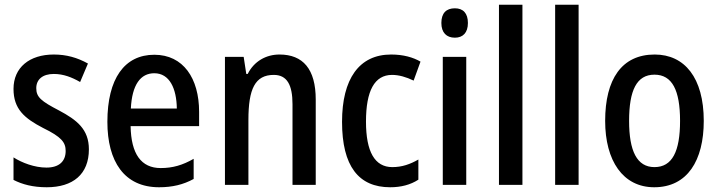

<svg xmlns="http://www.w3.org/2000/svg" viewBox="-20 -780 3032 810"><path d="M355 -150C355 -235 304 -274 229 -314C154 -353 133 -370 133 -408C133 -445 160 -468 207 -468C248 -468 283 -454 318 -434L351 -512C306 -537 260 -550 207 -550C104 -550 37 -495 37 -405C37 -320 83 -281 162 -240C240 -202 257 -179 257 -143C257 -100 230 -73 176 -73C126 -73 73 -93 37 -116V-21C74 -2 119 10 177 10C288 10 355 -45 355 -150Z M631 -549C505 -549 433 -448 433 -266C433 -99 504 10 651 10C707 10 753 -1 797 -25V-110C750 -83 708 -71 658 -71C576 -71 533 -130 531 -248H820V-308C820 -450 753 -549 631 -549ZM631 -471C695 -471 725 -407 726 -322H532C537 -423 573 -471 631 -471Z M1159 -550C1103 -550 1052 -522 1025 -468H1019L1008 -540H929V0H1028V-274C1028 -405 1056 -464 1135 -464C1191 -464 1214 -422 1214 -340V0H1312V-360C1312 -489 1258 -550 1159 -550Z M1626 10C1671 10 1711 0 1745 -22V-107C1710 -87 1676 -75 1635 -75C1561 -75 1524 -140 1524 -267C1524 -397 1560 -464 1634 -464C1663 -464 1694 -455 1725 -440L1754 -520C1723 -538 1682 -550 1630 -550C1495 -550 1423 -447 1423 -266C1423 -79 1493 10 1626 10Z M1899 -745C1863 -745 1842 -725 1842 -683C1842 -642 1864 -621 1899 -621C1933 -621 1954 -642 1954 -683C1954 -724 1934 -745 1899 -745ZM1947 -540H1848V0H1947Z M2184 0V-760H2085V0Z M2421 0V-760H2322V0Z M2949 -270C2949 -452 2868 -550 2742 -550C2603 -550 2533 -446 2533 -270C2533 -102 2608 10 2740 10C2880 10 2949 -103 2949 -270ZM2634 -270C2634 -399 2666 -465 2741 -465C2816 -465 2849 -399 2849 -270C2849 -141 2816 -75 2741 -75C2667 -75 2634 -143 2634 -270Z"/></svg>

Font: Noto Sans Tamil Condensed Medium
Style: Regular
Weight: 500
Width: 3
Designer: Jelle Bosma - Monotype Design Team
Foundry: Monotype Imaging Inc.
Version: Version 2.004